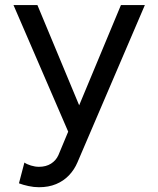

<svg xmlns="http://www.w3.org/2000/svg" viewBox="-20 -743 637 772"><path d="M315.9 -277.3 130.4 -722.7H34.2L269.5 -178.2ZM291.5 -90.3 562.5 -722.7H466.3L214.8 -119.1Q205.1 -97.7 185.1 -85Q165 -72.3 136.7 -72.3Q121.1 -72.3 104.5 -77.4Q87.9 -82.5 78.1 -89.4L56.2 -5.9Q72.8 0.5 94.5 5.1Q116.2 9.8 136.7 9.8Q175.3 9.8 205.3 -2.7Q235.4 -15.1 257.1 -37.8Q278.8 -60.5 291.5 -90.3Z"/></svg>

Font: Giphurs SC
Style: Regular
Weight: 400
Version: Version 0.920